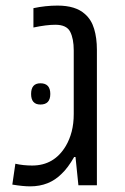

<svg xmlns="http://www.w3.org/2000/svg" viewBox="-20 -660 445 684"><path d="M87.4 3.9Q62 3.9 23.9 -2.4L34.7 -76.7Q62.5 -70.3 94.7 -70.3Q173.3 -70.3 214.8 -140.6Q228 -163.1 235.4 -191.4Q242.7 -219.7 242.7 -253.9V-480.5Q242.7 -522 230 -546.9Q217.3 -571.8 177.2 -571.8Q145.5 -571.8 99.1 -562V-630.9Q142.1 -640.1 185.1 -640.1Q249.5 -640.1 282.7 -609.9Q305.7 -589.8 315.4 -557.1Q325.2 -524.4 325.2 -482.9V0H259.3L249 -100.6H244.1Q221.7 -61.5 199.7 -41Q155.3 3.9 87.4 3.9ZM124 -287.6Q90.8 -287.6 90.8 -325.2Q90.8 -363.3 124 -363.3Q159.2 -363.3 159.2 -325.2Q159.2 -287.6 124 -287.6Z"/></svg>

Font: Open Sans
Style: Regular
Weight: 400
Designer: Monotype Design Team
Foundry: Monotype Imaging Inc.
Version: Version 3.000; ttfautohint (v1.8.4)